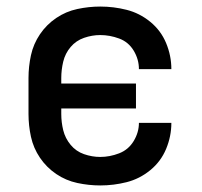

<svg xmlns="http://www.w3.org/2000/svg" viewBox="-20 -558 616 586"><path d="M286 8Q327 8 366.5 -2Q406 -12 438.5 -38.5Q471 -65 487 -103.5Q503 -142 503 -183H404Q404 -154 388 -127.5Q372 -101 343.5 -90Q315 -79 286 -79Q261 -79 236.5 -87.5Q212 -96 195.5 -116Q179 -136 173 -160.5Q167 -185 167 -210V-227H395V-303H167V-320Q167 -345 173 -370Q179 -395 195.5 -414.5Q212 -434 236.5 -442.5Q261 -451 286 -451Q315 -451 343.5 -440.5Q372 -430 388 -403.5Q404 -377 404 -347H503Q503 -388 487 -426.5Q471 -465 438.5 -491.5Q406 -518 366.5 -528Q327 -538 286 -538Q251 -538 216 -530.5Q181 -523 151.5 -503Q122 -483 102 -453.5Q82 -424 74.5 -389.5Q67 -355 67 -320V-210Q67 -175 74.5 -140.5Q82 -106 102 -76.5Q122 -47 151.5 -27Q181 -7 216 0.5Q251 8 286 8Z"/></svg>

Font: Iosevka Sparkle Medium
Style: Regular
Weight: 500
Designer: Belleve Invis
Foundry: Belleve Invis
Version: Version 4.5.0; ttfautohint (v1.8.3)